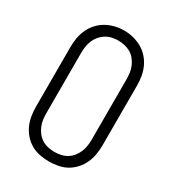

<svg xmlns="http://www.w3.org/2000/svg" viewBox="-182 -848 865 958"><g transform="rotate(30 250.0 -369.0)"><path d="M250 8Q224 8 197.5 3Q171 -2 148 -15Q125 -28 107 -48Q89 -68 78 -92Q67 -116 62.5 -142.5Q58 -169 58 -195V-540Q58 -567 62.5 -593Q67 -619 78 -643Q89 -667 107 -687Q125 -707 148 -720Q171 -733 197 -739.5Q223 -746 250 -746Q277 -746 303 -739.5Q329 -733 352 -720Q375 -707 393 -687Q411 -667 422 -643Q433 -619 437.5 -593Q442 -567 442 -540V-195Q442 -169 437.5 -142.5Q433 -116 422 -92Q411 -68 393 -48Q375 -28 352 -15Q329 -2 302.5 3Q276 8 250 8ZM250 -47Q269 -47 287.5 -51Q306 -55 322 -65Q338 -75 349.5 -89.5Q361 -104 368.5 -121.5Q376 -139 378.5 -157.5Q381 -176 381 -195V-540Q381 -559 378.5 -577.5Q376 -596 368.5 -613.5Q361 -631 349 -646Q337 -661 320.5 -670.5Q304 -680 285.5 -684Q267 -688 248 -688Q230 -688 211.5 -683.5Q193 -679 177.5 -669Q162 -659 150 -644.5Q138 -630 131 -612.5Q124 -595 121.5 -577Q119 -559 119 -540V-195Q119 -176 121.5 -157.5Q124 -139 131.5 -121.5Q139 -104 150.5 -89.5Q162 -75 178 -65Q194 -55 212.5 -51Q231 -47 250 -47Z"/></g></svg>

Font: Iosevka Term Light
Style: Regular
Weight: 300
Monospace: yes
Designer: Belleve Invis
Foundry: Belleve Invis
Version: Version 9.0.1; ttfautohint (v1.8.3)